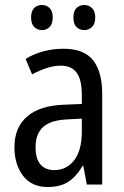

<svg xmlns="http://www.w3.org/2000/svg" viewBox="-20 -808 500 772"><path d="M236 -612Q318 -612 354.5 -565.5Q391 -519 391 -429V-66H329L315 -141H312Q287 -98 254.5 -77Q222 -56 172 -56Q107 -56 72.5 -101.5Q38 -147 38 -216Q38 -295 89 -339.5Q140 -384 239 -387L309 -390V-425Q309 -488 288 -516Q267 -544 225 -544Q197 -544 168 -534.5Q139 -525 109 -509L83 -571Q115 -591 154 -601.5Q193 -612 236 -612ZM252 -328Q183 -325 153 -297Q123 -269 123 -217Q123 -169 143 -146.5Q163 -124 198 -124Q248 -124 278.5 -164Q309 -204 309 -279V-331ZM105 -738Q105 -764 117.5 -776Q130 -788 149 -788Q167 -788 179.5 -775.5Q192 -763 192 -738Q192 -712 179.5 -699.5Q167 -687 149 -687Q130 -687 117.5 -699.5Q105 -712 105 -738ZM275 -738Q275 -764 288 -776Q301 -788 319 -788Q337 -788 350 -775.5Q363 -763 363 -738Q363 -712 350 -699.5Q337 -687 319 -687Q300 -687 287.5 -699.5Q275 -712 275 -738Z"/></svg>

Font: Noto Sans Malayalam UI Condensed
Style: Regular
Weight: 400
Width: 3
Designer: Jelle Bosma - Monotype Design Team
Foundry: Monotype Imaging Inc.
Version: Version 2.104; ttfautohint (v1.8.4.7-5d5b)